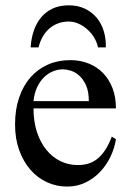

<svg xmlns="http://www.w3.org/2000/svg" viewBox="-20 -687 484 722"><path d="M416 -163.6Q411.1 -130.9 396 -98.9Q380.9 -66.9 357.4 -41.7Q334 -16.6 302.2 -1Q270.5 14.6 231.9 14.6Q192.4 14.6 156.7 -1.7Q121.1 -18.1 94.5 -48.6Q67.9 -79.1 52.2 -122.3Q36.6 -165.5 36.6 -218.8Q36.6 -275.4 52 -320.3Q67.4 -365.2 95 -396.5Q122.6 -427.7 160.6 -444.3Q198.7 -460.9 244.1 -460.9Q281.2 -460.9 312.7 -448.5Q344.2 -436 367.2 -412.6Q390.1 -389.2 403.1 -355.5Q416 -321.8 416 -279.3H106Q106 -229.5 119.1 -189.9Q132.3 -150.4 154.8 -123Q177.2 -95.7 206.8 -81.3Q236.3 -66.9 269 -66.4Q291 -65.9 309.8 -71Q328.6 -76.2 344.7 -88.6Q360.8 -101.1 374.8 -121.8Q388.7 -142.6 400.4 -173.3ZM314 -306.6Q314 -343.8 303.2 -366.9Q292.5 -390.1 277.3 -403.3Q262.2 -416.5 245.6 -421.4Q229 -426.3 216.8 -426.3Q197.3 -426.3 178.5 -418.5Q159.7 -410.6 144.5 -395.5Q129.4 -380.4 119.1 -357.9Q108.9 -335.4 106 -306.6ZM348.6 -508.8Q344.2 -529.3 333.3 -546.9Q322.3 -564.5 307.1 -577.6Q292 -590.8 274.4 -598.4Q256.8 -606 238.8 -606Q215.8 -606 197 -598.6Q178.2 -591.3 163.8 -578.1Q149.4 -564.9 139.6 -547.1Q129.9 -529.3 125 -508.8H95.2Q97.2 -541.5 106.7 -570.3Q116.2 -599.1 133.8 -620.6Q151.4 -642.1 177.2 -654.5Q203.1 -667 238.8 -667Q272.5 -667 298.8 -654.5Q325.2 -642.1 343.3 -620.6Q361.3 -599.1 370.1 -570.3Q378.9 -541.5 377.9 -508.8Z"/></svg>

Font: Doulos SIL Afr
Style: Regular
Weight: 400
Designer: Walt Agee, Victor Gaultney, Peter Martin, Debbi Hosken, Becca Hirsbrunner
Foundry: SIL International
Version: Version 5.000